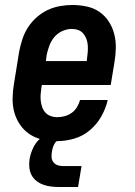

<svg xmlns="http://www.w3.org/2000/svg" viewBox="-20 -558 540 770"><path d="M209 8Q180 8 151.5 2Q123 -4 100 -19Q77 -34 61 -57Q45 -80 37.5 -107Q30 -134 30.5 -163.5Q31 -193 36 -222L57 -352Q62 -377 70 -401.5Q78 -426 92.5 -448.5Q107 -471 127.5 -489Q148 -507 171.5 -518Q195 -529 220.5 -533.5Q246 -538 270 -538Q299 -538 327.5 -532Q356 -526 378.5 -510.5Q401 -495 416 -472Q431 -449 438 -422Q445 -395 444.5 -366Q444 -337 439 -308L424 -217H148L146 -207Q144 -193 143 -179.5Q142 -166 143.5 -153Q145 -140 149.5 -127.5Q154 -115 162.5 -106Q171 -97 183.5 -92.5Q196 -88 209 -88Q224 -88 239 -92Q254 -96 267 -105Q280 -114 288.5 -128Q297 -142 301 -157H412Q404 -122 386 -90.5Q368 -59 340 -35.5Q312 -12 277.5 -2Q243 8 209 8ZM164 -313H328L329 -323Q331 -337 332 -350.5Q333 -364 332 -377Q331 -390 326.5 -402Q322 -414 314 -423.5Q306 -433 294 -437.5Q282 -442 268 -442Q249 -442 230 -433.5Q211 -425 198 -409.5Q185 -394 178 -375Q171 -356 167 -337ZM218 192Q201 192 184.5 190Q168 188 153 182.5Q138 177 125.5 167Q113 157 106 143Q99 129 97.5 112Q96 95 99 78Q103 56 113.5 34Q124 12 142.5 -3.5Q161 -19 184.5 -26Q208 -33 230 -33L225 0Q217 0 209.5 6Q202 12 198 19.5Q194 27 191.5 35.5Q189 44 188 52Q186 63 187 74Q188 85 194.5 93Q201 101 211 104.5Q221 108 232 108H307L293 192Z"/></svg>

Font: Iosevka Curly Slab Oblique
Style: Bold
Weight: 700
Italic angle: -9°
Monospace: yes
Designer: Belleve Invis
Foundry: Belleve Invis
Version: Version 11.1.0; ttfautohint (v1.8.3)